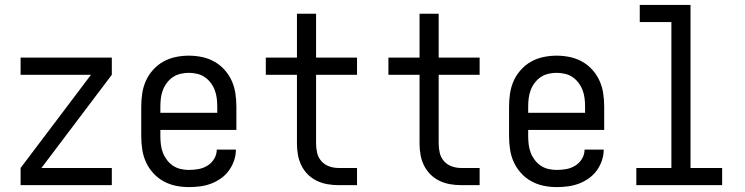

<svg xmlns="http://www.w3.org/2000/svg" viewBox="-20 -755 3040 783"><path d="M64 0V-70L351 -450H64V-520H436V-450L149 -70H436V0Z M750 8Q723 8 696.5 2.5Q670 -3 646.5 -16Q623 -29 604.5 -49.5Q586 -70 575 -94.5Q564 -119 560 -146Q556 -173 556 -200V-320Q556 -347 560 -374Q564 -401 575 -425.5Q586 -450 604.5 -470.5Q623 -491 646.5 -504Q670 -517 696.5 -522.5Q723 -528 750 -528Q777 -528 803.5 -522.5Q830 -517 853.5 -504Q877 -491 895.5 -470.5Q914 -450 925 -425.5Q936 -401 940 -374Q944 -347 944 -320V-225H634V-200Q634 -183 636 -166Q638 -149 644 -133Q650 -117 660.5 -103Q671 -89 685 -79.5Q699 -70 716 -66Q733 -62 750 -62Q770 -62 789.5 -65.5Q809 -69 826 -79.5Q843 -90 853.5 -107.5Q864 -125 864 -145H942Q942 -122 934.5 -100Q927 -78 913.5 -59.5Q900 -41 881 -27.5Q862 -14 840.5 -6Q819 2 796 5Q773 8 750 8ZM866 -295V-320Q866 -337 864 -354Q862 -371 856 -387Q850 -403 839.5 -417Q829 -431 815 -440.5Q801 -450 784 -454Q767 -458 750 -458Q733 -458 716 -454Q699 -450 685 -440.5Q671 -431 660.5 -417Q650 -403 644 -387Q638 -371 636 -354Q634 -337 634 -320V-295Z M1436 0H1360Q1337 0 1314.5 -4Q1292 -8 1271.5 -18Q1251 -28 1235 -44Q1219 -60 1209 -80.5Q1199 -101 1195 -123.5Q1191 -146 1191 -169V-450H1064V-520H1191V-699H1269V-520H1436V-450H1269V-169Q1269 -150 1273.5 -131Q1278 -112 1291 -97.5Q1304 -83 1322.5 -76.5Q1341 -70 1360 -70H1436Z M1936 0H1860Q1837 0 1814.5 -4Q1792 -8 1771.5 -18Q1751 -28 1735 -44Q1719 -60 1709 -80.5Q1699 -101 1695 -123.5Q1691 -146 1691 -169V-450H1564V-520H1691V-699H1769V-520H1936V-450H1769V-169Q1769 -150 1773.5 -131Q1778 -112 1791 -97.5Q1804 -83 1822.5 -76.5Q1841 -70 1860 -70H1936Z M2250 8Q2223 8 2196.5 2.5Q2170 -3 2146.5 -16Q2123 -29 2104.5 -49.5Q2086 -70 2075 -94.5Q2064 -119 2060 -146Q2056 -173 2056 -200V-320Q2056 -347 2060 -374Q2064 -401 2075 -425.5Q2086 -450 2104.5 -470.5Q2123 -491 2146.5 -504Q2170 -517 2196.5 -522.5Q2223 -528 2250 -528Q2277 -528 2303.5 -522.5Q2330 -517 2353.5 -504Q2377 -491 2395.5 -470.5Q2414 -450 2425 -425.5Q2436 -401 2440 -374Q2444 -347 2444 -320V-225H2134V-200Q2134 -183 2136 -166Q2138 -149 2144 -133Q2150 -117 2160.5 -103Q2171 -89 2185 -79.5Q2199 -70 2216 -66Q2233 -62 2250 -62Q2270 -62 2289.5 -65.5Q2309 -69 2326 -79.5Q2343 -90 2353.5 -107.5Q2364 -125 2364 -145H2442Q2442 -122 2434.5 -100Q2427 -78 2413.5 -59.5Q2400 -41 2381 -27.5Q2362 -14 2340.5 -6Q2319 2 2296 5Q2273 8 2250 8ZM2366 -295V-320Q2366 -337 2364 -354Q2362 -371 2356 -387Q2350 -403 2339.5 -417Q2329 -431 2315 -440.5Q2301 -450 2284 -454Q2267 -458 2250 -458Q2233 -458 2216 -454Q2199 -450 2185 -440.5Q2171 -431 2160.5 -417Q2150 -403 2144 -387Q2138 -371 2136 -354Q2134 -337 2134 -320V-295Z M2575 0V-70H2718V-665H2589V-735H2796V-70H2925V0Z"/></svg>

Font: Iosevka srxl
Style: Regular
Weight: 400
Monospace: yes
Designer: Belleve Invis
Foundry: Belleve Invis
Version: Version 33.0.1; ttfautohint (v1.8.3)